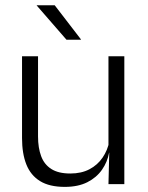

<svg xmlns="http://www.w3.org/2000/svg" viewBox="-20 -702 565 732"><path d="M125 -487.5V-181.5Q125 -138.5 136.8 -106.8Q148.5 -75 175.5 -57.8Q202.5 -40.5 248 -40.5Q290.5 -40.5 321.2 -56.8Q352 -73 371.2 -101.2Q390.5 -129.5 397 -164.5L409.5 -120H396Q389.5 -84.5 368.8 -54.8Q348 -25 312.8 -7.2Q277.5 10.5 227 10.5Q168.5 10.5 132.8 -11.5Q97 -33.5 80.5 -75Q64 -116.5 64 -175.5V-487.5ZM454 -487.5V0H393.5L396.5 -120.5L393.5 -123.5V-487.5ZM188.5 -682 288.5 -552V-550.5H233.5L120 -681V-682Z"/></svg>

Font: Anek Tamil Medium Light
Style: Regular
Weight: 300
Version: Version 1.003